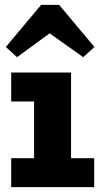

<svg xmlns="http://www.w3.org/2000/svg" viewBox="-20 -769 410 789"><path d="M120 -40V-471H272V-40ZM26 0V-119H367V0ZM26 -352V-471H230V-352ZM50 -534 4 -576 149 -749H223L368 -576L322 -534L184 -632Z"/></svg>

Font: BioRhyme ExtraBold ExtraBold
Style: Regular
Weight: 800
Version: Version 1.600;gftools[0.9.33]